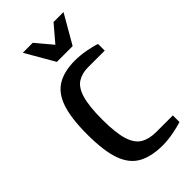

<svg xmlns="http://www.w3.org/2000/svg" viewBox="-221 -748 817 817"><g transform="rotate(-45 187.5 -340.0)"><path d="M240 10Q173 10 129.5 -13.5Q86 -37 65.5 -93.5Q45 -150 45 -250Q45 -350 65 -406.5Q85 -463 126.5 -486.5Q168 -510 230 -510Q260 -510 294 -504Q328 -498 350 -490V-450H250Q213 -450 187 -433.5Q161 -417 148 -373.5Q135 -330 135 -250Q135 -170 148.5 -126.5Q162 -83 190 -66.5Q218 -50 260 -50H360V-10Q338 -3 304 3.5Q270 10 240 10ZM172 -560 97 -690H157L219 -616L282 -690H342L267 -560Z"/></g></svg>

Font: Cuprum
Style: Regular
Weight: 400
Designer: Jovanny Lemonad
Foundry: Jovanny Lemonad
Version: Version 3.000